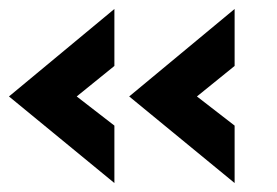

<svg xmlns="http://www.w3.org/2000/svg" viewBox="-22 -490 617 428"><path d="M233 -210V-82L-2 -275L233 -470V-343L149 -275ZM501 -210V-82L266 -275L501 -470V-343L417 -275Z"/></svg>

Font: Open Sauce Two ExtraBold
Style: Regular
Weight: 800
Designer: Alfredo Marco Pradil
Foundry: Creative Sauce Fz LLC
Version: Version 1.477